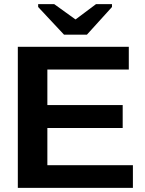

<svg xmlns="http://www.w3.org/2000/svg" viewBox="-20 -916 707 936"><path d="M627.9 0H66.9V-688H607.9V-577.1H210.9V-403.8H578.1V-292H210.9V-110.8H627.9ZM525.9 -881.8 403.8 -747.1H292L166 -881.8V-896H244.1L347.2 -821.8H349.1L448.2 -896H525.9Z"/></svg>

Font: Libra Sans Modern
Style: Bold
Weight: 700
Foundry: Stefan Peev, Context Ltd
Version: Version 1.000